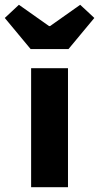

<svg xmlns="http://www.w3.org/2000/svg" viewBox="-67 -782 414 802"><path d="M63 0H217V-497H63ZM61 -577H219L327 -707L268 -762L142 -673H138L12 -762L-47 -707Z"/></svg>

Font: DAIFUKU Sans
Style: Bold
Weight: 700
Designer: Original font ‘Source Han Sans JP’ : Paul D. Hunt
Foundry: Daifuku
Version: Version 1.000